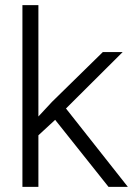

<svg xmlns="http://www.w3.org/2000/svg" viewBox="-20 -725 516 745"><path d="M67 -705H129V-273L182 -330L379 -523H456L236 -304L476 0H401L194 -260L129 -200V0H67Z"/></svg>

Font: Freesentation 3 Light
Style: Regular
Weight: 300
Designer: glyphs from Roboto by Christian Robertson / Hangul glyphs from Noto Sans CJK(Source Han Sans) by Jang Soo-young and Kang
Foundry: PT&
Version: Version 2.001